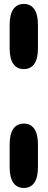

<svg xmlns="http://www.w3.org/2000/svg" viewBox="-20 -782 242 974"><path d="M101 -431.5C147.5 -431.5 172.5 -468 172.5 -536V-657C172.5 -725 147.5 -762 101 -762C54 -762 29 -725 29 -657V-536C29 -468 54 -431.5 101 -431.5ZM101 -155C54 -155 29 -118.5 29 -50.5V66.5C29 135 54 171.5 101 171.5C147.5 171.5 172.5 135 172.5 66.5V-50.5C172.5 -118.5 147.5 -155 101 -155Z"/></svg>

Font: RTM Light Light
Style: Regular
Weight: 300
Designer: after Tyler Finck
Foundry: An Endless Supply
Version: Version 1.000;Glyphs 3.2.1 (3258)